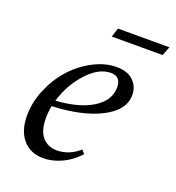

<svg xmlns="http://www.w3.org/2000/svg" viewBox="-114 -687 723 790"><g transform="rotate(20 247.0 -292.0)"><path d="M256.3 -555.7 269 -595.2H494.1L479 -555.7ZM162.1 11.2Q105.5 11.2 72.5 -26.9Q39.6 -64.9 39.6 -131.8Q39.6 -189.5 63.7 -246.8Q87.9 -304.2 126.7 -347.4Q165.5 -390.6 216.8 -417.7Q268.1 -444.8 318.8 -444.8Q367.2 -444.8 392.6 -419.9Q418 -395 418 -358.4Q418 -292 336.2 -249.8Q254.4 -207.5 121.6 -202.1Q116.2 -173.8 116.2 -148.4Q116.2 -92.8 140.1 -65.4Q164.1 -38.1 203.1 -38.1Q256.8 -38.1 301.8 -77.6L314.9 -62Q284.7 -27.8 243.7 -8.3Q202.6 11.2 162.1 11.2ZM304.7 -414.1Q252 -414.1 201.4 -358.9Q150.9 -303.7 128.4 -228.5Q229.5 -234.9 289.1 -271.7Q348.6 -308.6 348.6 -366.7Q348.6 -414.1 304.7 -414.1Z"/></g></svg>

Font: Elstob
Style: Italic
Weight: 400
Italic angle: -20°
Designer: Peter S. Baker
Version: Version 1.015